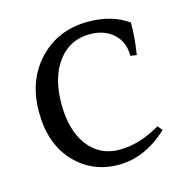

<svg xmlns="http://www.w3.org/2000/svg" viewBox="-79 -591 610 629"><g transform="rotate(-15 226.0 -276.5)"><path d="M417 -110Q339 -37 249.5 -37Q160 -37 100.5 -100.5Q41 -164 41 -271.5Q41 -379 106 -447.5Q171 -516 273 -516Q353 -516 408 -477Q408 -425 399 -369L378 -372Q378 -420 347 -447.5Q316 -475 267 -475Q200 -475 159.5 -421.5Q119 -368 119 -278Q119 -188 158.5 -136Q198 -84 265 -84Q332 -84 404 -126Z"/></g></svg>

Font: Halant
Style: Regular
Weight: 400
Designer: Hitesh Malaviya (Devanagari), Satya Rajpurohit (Latin)
Foundry: Indian Type Foundry
Version: Version 1.101;PS 1.0;hotconv 1.0.78;makeotf.lib2.5.61930; tt